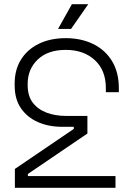

<svg xmlns="http://www.w3.org/2000/svg" viewBox="-20 -896 607 916"><path d="M547 -475V-456H485V-476Q485 -561 432 -609.5Q379 -658 294 -658Q208 -658 160 -612Q112 -566 112 -496V-490Q112 -438 136.5 -406Q161 -374 202.5 -358.5Q244 -343 294 -343H397V-259L113 -66V-56H531V0H51V-90L332 -281V-291H277Q212 -291 161 -313.5Q110 -336 80 -379.5Q50 -423 50 -488V-498Q50 -563 80 -611.5Q110 -660 165 -687Q220 -714 294 -714Q367 -714 424.5 -686Q482 -658 514.5 -604.5Q547 -551 547 -475ZM257 -758 323 -876H401L319 -758Z"/></svg>

Font: Space 7353
Style: Regular
Weight: 400
Designer: Christine Claussen + Ruben Lyon  (Space 7353)
Version: Version 1.000;FEAKit 1.0